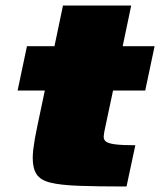

<svg xmlns="http://www.w3.org/2000/svg" viewBox="-20 -678 582 698"><path d="M440 0Q334 0 267 -2.5Q200 -5 163.5 -14Q127 -23 113 -44.5Q99 -66 99 -103Q99 -118 101 -135Q103 -152 106.5 -172.5Q110 -193 115 -216L143 -349H44L78 -510H178L209 -658H457L426 -510H542L508 -349H391L360 -203Q359 -199 358.5 -194.5Q358 -190 357.5 -186.5Q357 -183 357 -180Q357 -169 366.5 -162.5Q376 -156 401 -153Q426 -150 472 -150Z"/></svg>

Font: Saira Expanded Black
Style: Italic
Weight: 900
Width: 7
Italic angle: -12°
Designer: Hector Gatti with collaboration of the Omnibus-Type team
Foundry: Omnibus-Type
Version: Version 1.101